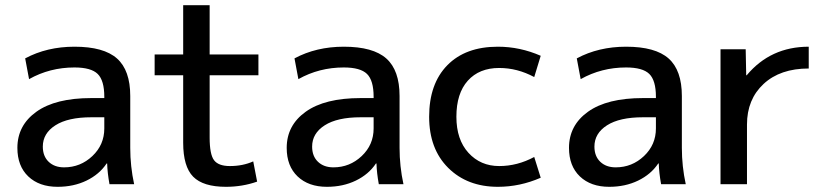

<svg xmlns="http://www.w3.org/2000/svg" viewBox="-20 -710 3189 740"><path d="M382 -258H332Q242 -258 193.5 -227Q145 -196 145 -145Q145 -108 167.5 -86.5Q190 -65 227 -65Q290 -65 336 -108.5Q382 -152 382 -215ZM47 -140Q47 -227 120.5 -279.5Q194 -332 332 -332H382V-337Q382 -400 356.5 -425Q331 -450 267 -450Q172 -450 92 -405L77 -485Q161 -530 267 -530Q380 -530 431 -484.5Q482 -439 482 -340V-140Q482 -69 497 0H402Q394 -44 393 -80H391Q363 -38 313.5 -14Q264 10 202 10Q131 10 89 -30Q47 -70 47 -140Z M788 -500H976V-420H788V-180Q788 -115 805 -92.5Q822 -70 866 -70Q916 -70 956 -88L971 -10Q914 10 851 10Q763 10 724.5 -29Q686 -68 686 -160V-420H576V-500H686V-690H788Z M1420 -258H1370Q1280 -258 1231.5 -227Q1183 -196 1183 -145Q1183 -108 1205.5 -86.5Q1228 -65 1265 -65Q1328 -65 1374 -108.5Q1420 -152 1420 -215ZM1085 -140Q1085 -227 1158.5 -279.5Q1232 -332 1370 -332H1420V-337Q1420 -400 1394.5 -425Q1369 -450 1305 -450Q1210 -450 1130 -405L1115 -485Q1199 -530 1305 -530Q1418 -530 1469 -484.5Q1520 -439 1520 -340V-140Q1520 -69 1535 0H1440Q1432 -44 1431 -80H1429Q1401 -38 1351.5 -14Q1302 10 1240 10Q1169 10 1127 -30Q1085 -70 1085 -140Z M2039 -413Q1974 -448 1904 -448Q1827 -448 1783 -399Q1739 -350 1739 -260Q1739 -172 1785.5 -121Q1832 -70 1904 -70Q1974 -70 2039 -105L2064 -25Q1984 10 1899 10Q1781 10 1707.5 -63Q1634 -136 1634 -260Q1634 -387 1704 -458.5Q1774 -530 1899 -530Q1984 -530 2064 -495Z M2508 -258H2458Q2368 -258 2319.5 -227Q2271 -196 2271 -145Q2271 -108 2293.5 -86.5Q2316 -65 2353 -65Q2416 -65 2462 -108.5Q2508 -152 2508 -215ZM2173 -140Q2173 -227 2246.5 -279.5Q2320 -332 2458 -332H2508V-337Q2508 -400 2482.5 -425Q2457 -450 2393 -450Q2298 -450 2218 -405L2203 -485Q2287 -530 2393 -530Q2506 -530 2557 -484.5Q2608 -439 2608 -340V-140Q2608 -69 2623 0H2528Q2520 -44 2519 -80H2517Q2489 -38 2439.5 -14Q2390 10 2328 10Q2257 10 2215 -30Q2173 -70 2173 -140Z M3097 -530V-446Q2987 -446 2923 -386.5Q2859 -327 2859 -230V0H2757V-520H2854L2856 -420H2858Q2950 -530 3097 -530Z"/></svg>

Font: M PLUS 1p Medium
Style: Regular
Weight: 500
Version: Version 1.062